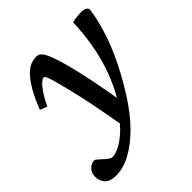

<svg xmlns="http://www.w3.org/2000/svg" viewBox="-226 -640 1015 1015"><g transform="rotate(-45 282.0 -132.0)"><path d="M60.5 -275 20.5 -290.5Q46.5 -357.5 71.2 -399.2Q96 -441 118.8 -463.8Q141.5 -486.5 162.8 -495Q184 -503.5 203 -503.5Q217 -503.5 227 -497.5Q237 -491.5 245.8 -476.5Q254.5 -461.5 264.5 -435Q275 -408.5 290.5 -350.8Q306 -293 324.8 -202.5Q343.5 -112 363 14L274.5 94.5Q260.5 11 248 -55Q235.5 -121 224.5 -171Q213.5 -221 204.5 -257.5Q195.5 -294 188.5 -319.5Q179.5 -353.5 173.8 -370.2Q168 -387 164 -392.5Q160 -398 155 -398Q147 -398 133 -385.8Q119 -373.5 100.2 -346.5Q81.5 -319.5 60.5 -275ZM298 21 321.5 4Q352 -41.5 377.8 -93.2Q403.5 -145 423.5 -205.2Q443.5 -265.5 456 -337Q468.5 -408.5 472 -493.5Q491 -498.5 507.2 -500.2Q523.5 -502 542 -502Q562.5 -501.5 573.2 -494.5Q584 -487.5 582 -473.5Q576 -433 565.2 -390.5Q554.5 -348 538.8 -303.5Q523 -259 502.2 -213.2Q481.5 -167.5 455.5 -119.8Q429.5 -72 398.5 -23Q345.5 61 287.5 119.8Q229.5 178.5 171.8 209.5Q114 240.5 60.5 240.5Q15.5 240.5 -4 218.8Q-23.5 197 -23.5 166Q-23.5 137.5 -5.2 119.2Q13 101 36 101Q39.5 101 48.5 108.8Q57.5 116.5 70 128Q82.5 140 94.5 148.8Q106.5 157.5 114.5 157.5Q137 157.5 166.8 143Q196.5 128.5 230.5 98.5Q264.5 68.5 298 21Z"/></g></svg>

Font: Newsreader 9pt Medium
Style: Italic
Weight: 500
Italic angle: -17°
Designer: Hugues Gentile
Foundry: Production Type
Version: Version 1.003